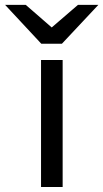

<svg xmlns="http://www.w3.org/2000/svg" viewBox="-81 -752 415 772"><path d="M168 -576.2Q147.5 -576.2 85 -576.2Q48.8 -615.2 -60.5 -732.4Q-40 -732.4 22.5 -732.4Q47.9 -710 127 -641.6Q153.3 -664.1 232.4 -732.4Q252.9 -732.4 314.5 -732.4Q277.3 -693.4 168 -576.2ZM84 0Q84 -127.9 84 -510.7Q105.5 -510.7 170.9 -510.7Q170.9 -382.8 170.9 0Q149.4 0 84 0Z"/></svg>

Font: Overpass
Style: Regular
Weight: 400
Designer: Delve Withrington, Thomas Jockin
Version: Version 3.000;DELV;Overpass; ttfautohint (v1.5)